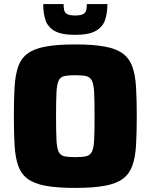

<svg xmlns="http://www.w3.org/2000/svg" viewBox="-20 -914 739 942"><path d="M349 8Q260 8 203.5 -2.5Q147 -13 115 -37Q83 -61 69 -101.5Q55 -142 51.5 -202Q48 -262 48 -344Q48 -426 51.5 -486Q55 -546 69 -586.5Q83 -627 115 -651Q147 -675 203.5 -685.5Q260 -696 349 -696Q437 -696 494 -685.5Q551 -675 583 -651Q615 -627 629.5 -586.5Q644 -546 647.5 -486Q651 -426 651 -344Q651 -262 647.5 -202Q644 -142 629.5 -101.5Q615 -61 583 -37Q551 -13 494 -2.5Q437 8 349 8ZM349 -143Q384 -143 403 -147.5Q422 -152 431 -170Q440 -188 442 -229Q444 -270 444 -344Q444 -418 442 -459Q440 -500 431 -518Q422 -536 403 -540.5Q384 -545 349 -545Q314 -545 295 -540.5Q276 -536 267.5 -518Q259 -500 257 -459Q255 -418 255 -344Q255 -270 257 -229Q259 -188 267.5 -170Q276 -152 295 -147.5Q314 -143 349 -143ZM349 -743Q281 -743 247.5 -762.5Q214 -782 203 -816Q192 -850 192 -894H292Q292 -878 294.5 -865.5Q297 -853 308.5 -845.5Q320 -838 349 -838Q377 -838 389 -845.5Q401 -853 403.5 -865.5Q406 -878 406 -894H507Q507 -850 495.5 -816Q484 -782 450 -762.5Q416 -743 349 -743Z"/></svg>

Font: Saira ExtraBold
Style: Regular
Weight: 800
Designer: Hector Gatti with collaboration of the Omnibus-Type team
Foundry: Omnibus-Type
Version: Version 1.100; ttfautohint (v1.8.3)